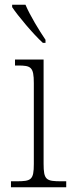

<svg xmlns="http://www.w3.org/2000/svg" viewBox="-20 -786 306 806"><path d="M160 -606H171V-619C145 -657 106 -721 87 -766H31V-756C54 -721 120 -642 160 -606ZM26 0H258V-25H238C174 -25 163 -30 163 -99V-536H43V-511H55C110 -511 122 -505 122 -437V-98C122 -30 111 -25 48 -25H26Z"/></svg>

Font: Noto Serif Thai SemiCondensed ExtraLight
Style: Regular
Weight: 200
Width: 4
Designer: Monotype Design Team
Foundry: Monotype Imaging Inc.
Version: Version 2.002